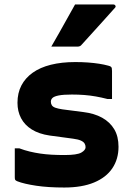

<svg xmlns="http://www.w3.org/2000/svg" viewBox="-20 -827 590 857"><path d="M268 -135Q324 -135 343 -146Q362 -157 362 -170Q362 -179 357.5 -186.5Q353 -194 341 -199.5Q329 -205 306 -208L202 -222Q154 -229 122 -249Q90 -269 74 -299.5Q58 -330 58 -368Q58 -412 75.5 -445.5Q93 -479 126 -502.5Q159 -526 207 -538Q255 -550 316 -550Q347 -550 373.5 -548Q400 -546 422.5 -542.5Q445 -539 463 -534Q471 -532 474.5 -529.5Q478 -527 479 -522.5Q480 -518 480 -510Q480 -486 480 -450.5Q480 -415 480 -385H460Q433 -392 407.5 -396.5Q382 -401 356 -403Q330 -405 301 -405Q263 -405 242.5 -401Q222 -397 214.5 -390Q207 -383 207 -373Q207 -364 211.5 -357Q216 -350 227.5 -346Q239 -342 258 -339L351 -327Q401 -321 436 -301.5Q471 -282 490 -250Q509 -218 509 -172Q509 -117 481.5 -76Q454 -35 400 -12.5Q346 10 267 10Q231 10 199.5 8Q168 6 141.5 2Q115 -2 93.5 -7Q72 -12 57 -18Q50 -21 48 -24Q46 -27 46 -36Q46 -61 46 -96.5Q46 -132 46 -165H66Q90 -156 113 -150.5Q136 -145 160 -141.5Q184 -138 210.5 -136.5Q237 -135 268 -135ZM315 -807Q362 -807 401 -807Q440 -807 486 -807Q492 -807 495 -802Q498 -797 493 -792Q468 -764 445 -738.5Q422 -713 398 -686.5Q374 -660 344 -627Q342 -624 337.5 -621.5Q333 -619 327 -619Q295 -619 266.5 -619Q238 -619 209 -619Q227 -650 244.5 -681Q262 -712 279.5 -743.5Q297 -775 315 -807Z"/></svg>

Font: Recursive ExtraBold
Style: Regular
Weight: 800
Version: Version 1.085